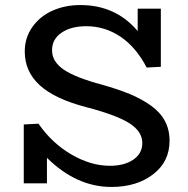

<svg xmlns="http://www.w3.org/2000/svg" viewBox="-20 -720 739 753"><path d="M378.9 -388.2Q443.4 -370.1 489.3 -351.1Q535.2 -332 571.8 -305.9Q608.4 -279.8 626.7 -245.6Q645 -211.4 645 -168Q645 -85.9 580.6 -36.4Q516.1 13.2 417 13.2Q279.8 13.2 164.1 -101.1V-1H73.2V-231.9L130.9 -234.9Q184.1 -158.2 260.3 -114Q336.4 -69.8 411.1 -69.8Q467.3 -69.8 502.7 -93.8Q538.1 -117.7 538.1 -159.2Q538.1 -204.1 488 -236.3Q438 -268.6 317.9 -299.8Q193.4 -332.5 135.3 -386.2Q77.1 -439.9 77.1 -518.1Q77.1 -572.3 107.2 -614.5Q137.2 -656.7 186.5 -678.5Q235.8 -700.2 294.9 -700.2Q434.1 -700.2 520 -598.1V-686H610.8V-458L555.2 -455.1Q513.2 -535.6 452.1 -576.4Q391.1 -617.2 317.9 -617.2Q258.8 -617.2 221.4 -591.8Q184.1 -566.4 184.1 -522.9Q184.1 -478.5 229.5 -447.3Q274.9 -416 378.9 -388.2Z"/></svg>

Font: BioRhyme
Style: Regular
Weight: 400
Designer: Aoife Mooney
Foundry: Aoife Mooney Type
Version: Version 1.500;PS 001.500;hotconv 1.0.88;makeotf.lib2.5.64775